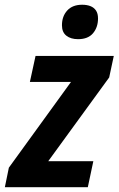

<svg xmlns="http://www.w3.org/2000/svg" viewBox="-51 -778 493 798"><path d="M-30.8 0 -14.2 -81.1 244.1 -437.5H73.2L96.7 -545.4H421.9L402.8 -456.1L149.4 -107.9H336.9L314 0ZM273.4 -615.2Q243.2 -615.2 224.9 -629.6Q206.5 -644 206.5 -672.9Q206.5 -710.4 228.5 -734.4Q250.5 -758.3 290.5 -758.3Q310.5 -758.3 325.2 -752.4Q339.8 -746.6 348.1 -734.1Q356.4 -721.7 356.4 -701.2Q356.4 -664.6 335.7 -639.9Q314.9 -615.2 273.4 -615.2Z"/></svg>

Font: Open Sans SemiCondensed
Style: Bold Italic
Weight: 700
Width: 4
Italic angle: -12°
Designer: Monotype Design Team
Foundry: Monotype Imaging Inc.
Version: Version 3.003